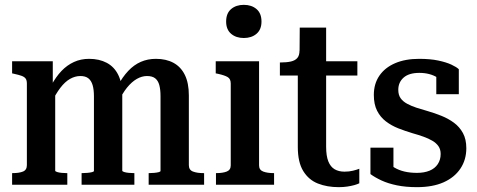

<svg xmlns="http://www.w3.org/2000/svg" viewBox="-20 -763 1971 793"><path d="M30 0V-48H32Q59 -48 75 -54.5Q91 -61 91 -81V-418Q91 -432 85.5 -439Q80 -446 68.5 -450Q57 -454 39 -458L30 -460V-510H198V-403L208 -396V-58Q208 -55 216 -52.5Q224 -50 235 -49Q246 -48 255 -48H258V0ZM535 0H317V-48H319Q329 -48 340.5 -49Q352 -50 360 -52Q368 -54 368 -57V-365Q368 -393 362.5 -411.5Q357 -430 345 -439.5Q333 -449 312 -449Q290 -449 269 -437Q248 -425 229 -400Q210 -375 191 -336V-409Q211 -446 234 -470Q257 -494 285.5 -507Q314 -520 348 -520Q390 -520 421 -503.5Q452 -487 468.5 -453.5Q485 -420 485 -370V-58Q485 -55 493 -52.5Q501 -50 512.5 -49Q524 -48 533 -48H535ZM823 0H594V-48H596Q606 -48 617 -49Q628 -50 635.5 -52Q643 -54 643 -57V-365Q643 -393 638 -411.5Q633 -430 621 -439.5Q609 -449 587 -449Q566 -449 545 -437Q524 -425 504.5 -401Q485 -377 467 -338L466 -408Q486 -445 509.5 -470Q533 -495 561.5 -507.5Q590 -520 624 -520Q666 -520 696.5 -503.5Q727 -487 743.5 -453.5Q760 -420 760 -369V-81Q760 -61 777 -54.5Q794 -48 820 -48H823Z M987 -606Q955 -606 934.5 -623.5Q914 -641 914 -674Q914 -708 934.5 -725.5Q955 -743 987 -743Q1019 -743 1039.5 -725.5Q1060 -708 1060 -674Q1060 -641 1039.5 -623.5Q1019 -606 987 -606ZM1050 -510V-80Q1050 -61 1067 -54.5Q1084 -48 1111 -48H1112V0H872V-48H873Q900 -48 916.5 -54.5Q933 -61 933 -80V-418Q933 -437 920.5 -444.5Q908 -452 881 -458L871 -460V-510Z M1136 -451V-505H1139Q1164 -505 1181.5 -509Q1199 -513 1208 -523.5Q1217 -534 1217 -554L1289 -510H1456V-451ZM1327 -157Q1327 -119 1336 -96.5Q1345 -74 1362 -64Q1379 -54 1403 -54Q1422 -54 1438 -58Q1454 -62 1464 -66V-6Q1456 -2 1443.5 1.5Q1431 5 1414.5 7.5Q1398 10 1379 10Q1331 10 1293 -5Q1255 -20 1232.5 -56.5Q1210 -93 1210 -156V-494L1217 -501L1218 -649H1327Z M1800 -127Q1800 -146 1791 -159Q1782 -172 1766 -181.5Q1750 -191 1729 -198.5Q1708 -206 1683 -213Q1653 -222 1625 -233Q1597 -244 1574 -261.5Q1551 -279 1537.5 -305.5Q1524 -332 1524 -371Q1524 -417 1547 -450.5Q1570 -484 1612 -502Q1654 -520 1711 -520Q1757 -520 1790 -513Q1823 -506 1844.5 -496Q1866 -486 1875 -477V-374H1782V-462Q1794 -462 1801.5 -458.5Q1809 -455 1812.5 -448.5Q1816 -442 1816 -434Q1816 -426 1813 -417Q1803 -432 1787.5 -442Q1772 -452 1753 -457Q1734 -462 1712 -462Q1669 -462 1647 -442.5Q1625 -423 1625 -392Q1625 -371 1634.5 -357.5Q1644 -344 1661.5 -334.5Q1679 -325 1700.5 -318Q1722 -311 1747 -304Q1775 -296 1803.5 -284.5Q1832 -273 1855 -256Q1878 -239 1892 -213.5Q1906 -188 1906 -151Q1906 -103 1881.5 -66.5Q1857 -30 1812 -10Q1767 10 1702 10Q1656 10 1619.5 2.5Q1583 -5 1556 -17.5Q1529 -30 1510 -44V-153H1605V-34Q1590 -43 1582 -52Q1574 -61 1570.5 -69.5Q1567 -78 1568.5 -86.5Q1570 -95 1574 -101Q1589 -83 1608 -71.5Q1627 -60 1650.5 -54.5Q1674 -49 1702 -49Q1732 -49 1754 -58Q1776 -67 1788 -85Q1800 -103 1800 -127Z"/></svg>

Font: Roboto Serif 28pt Condensed Medium
Style: Regular
Weight: 500
Width: 3
Designer: Greg Gazdowicz
Foundry: Commercial Type
Version: Version 1.008